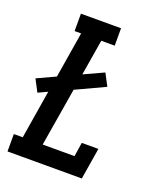

<svg xmlns="http://www.w3.org/2000/svg" viewBox="-136 -824 772 913"><g transform="rotate(20 250.0 -367.5)"><path d="M11 0V-88H56L96 -333L49 -311L17 -372L110 -415L148 -647H115V-735H318V-647H250L220 -466L320 -512L352 -451L206 -383L157 -88H318L329 -159H413L387 0Z"/></g></svg>

Font: Iosevka Slab Semibold Oblique
Style: Regular
Weight: 600
Italic angle: -9°
Monospace: yes
Designer: Belleve Invis
Foundry: Belleve Invis
Version: Version 11.1.1; ttfautohint (v1.8.3)